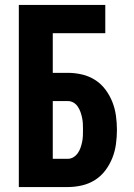

<svg xmlns="http://www.w3.org/2000/svg" viewBox="-20 -755 540 775"><path d="M56 0V-735H405V-621H193V-461H254Q282 -461 310.5 -454.5Q339 -448 363.5 -432.5Q388 -417 405.5 -393.5Q423 -370 433.5 -343.5Q444 -317 448 -288Q452 -259 452 -231Q452 -202 448 -173Q444 -144 433.5 -117.5Q423 -91 405.5 -67.5Q388 -44 363.5 -28.5Q339 -13 310.5 -6.5Q282 0 254 0ZM254 -114Q266 -114 276.5 -120.5Q287 -127 294 -137Q301 -147 305 -158.5Q309 -170 311.5 -182Q314 -194 314.5 -206Q315 -218 315 -231Q315 -243 314.5 -255Q314 -267 311.5 -279Q309 -291 305 -302.5Q301 -314 294 -324.5Q287 -335 276.5 -341Q266 -347 254 -347H193V-114Z"/></svg>

Font: Iosevka Heavy
Style: Regular
Weight: 900
Monospace: yes
Designer: Belleve Invis
Foundry: Belleve Invis
Version: Version 32.5.0; ttfautohint (v1.8.4)